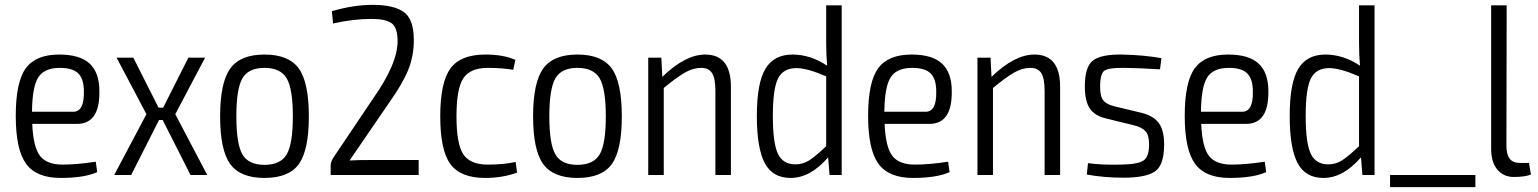

<svg xmlns="http://www.w3.org/2000/svg" viewBox="-20 -722 6343 792"><path d="M238 -43Q297 -43 375 -55L381 -12Q328 12 230 12Q130 12 87.5 -46.5Q45 -105 45 -244Q45 -384 86.5 -440.5Q128 -497 224 -497Q310 -497 350 -459.5Q390 -422 390 -346Q392 -211 298 -211H113Q117 -115 145 -79Q173 -43 238 -43ZM227 -442Q163 -442 138 -403Q113 -364 112 -261H282Q328 -261 326 -345Q326 -396 303 -419Q280 -442 227 -442Z M651 -227H636L521 0H451L584 -251L461 -484H530L634 -278H653L757 -484H826L703 -251L835 0H766Z M1254 -242Q1254 -103 1213 -45.5Q1172 12 1071 12Q971 12 929.5 -45.5Q888 -103 888 -242Q888 -381 929.5 -439Q971 -497 1071 -497Q1171 -497 1212.5 -439.5Q1254 -382 1254 -242ZM1162.5 -399Q1137 -442 1071 -442Q1005 -442 980 -399Q955 -356 955 -242Q955 -128 980 -85Q1005 -42 1071 -42Q1137 -42 1162.5 -85Q1188 -128 1188 -242Q1188 -356 1162.5 -399Z M1517 -702Q1604 -702 1645.5 -672.5Q1687 -643 1687 -557Q1687 -491 1664 -434Q1641 -377 1585 -298L1422 -60Q1451 -62 1515 -62H1707V0H1344V-40Q1344 -53 1354 -70L1518 -314Q1623 -463 1620 -557Q1619 -611 1593.5 -627.5Q1568 -644 1513 -644Q1436 -644 1354 -625L1349 -676Q1439 -702 1517 -702Z M1982 -497Q2057 -497 2106 -475L2097 -434Q2052 -442 1992 -442Q1920 -442 1891.5 -399.5Q1863 -357 1863 -242Q1863 -127 1891.5 -85Q1920 -43 1992 -43Q2058 -43 2107 -54L2113 -10Q2053 12 1981 12Q1880 12 1838 -45Q1796 -102 1796 -242Q1796 -382 1838 -439.5Q1880 -497 1982 -497Z M2545 -242Q2545 -103 2504 -45.5Q2463 12 2362 12Q2262 12 2220.5 -45.5Q2179 -103 2179 -242Q2179 -381 2220.5 -439Q2262 -497 2362 -497Q2462 -497 2503.5 -439.5Q2545 -382 2545 -242ZM2453.5 -399Q2428 -442 2362 -442Q2296 -442 2271 -399Q2246 -356 2246 -242Q2246 -128 2271 -85Q2296 -42 2362 -42Q2428 -42 2453.5 -85Q2479 -128 2479 -242Q2479 -356 2453.5 -399Z M2889 -497Q2995 -497 2995 -364V0H2931V-347Q2931 -398 2917.5 -420Q2904 -442 2872 -442Q2839 -442 2805 -422.5Q2771 -403 2718 -359V0H2654V-484H2708L2712 -405Q2807 -497 2889 -497Z M3452 -700V0H3402L3396 -73Q3323 12 3241 12Q3167 12 3134.5 -49.5Q3102 -111 3102 -243Q3102 -380 3137.5 -438.5Q3173 -497 3249 -497Q3323 -497 3392 -451Q3388 -494 3388 -545V-700ZM3261 -44Q3292 -44 3318 -60.5Q3344 -77 3388 -119V-407Q3310 -441 3265 -441Q3211 -441 3189.5 -398.5Q3168 -356 3168 -244Q3168 -131 3189 -87.5Q3210 -44 3261 -44Z M3754 -43Q3813 -43 3891 -55L3897 -12Q3844 12 3746 12Q3646 12 3603.5 -46.5Q3561 -105 3561 -244Q3561 -384 3602.5 -440.5Q3644 -497 3740 -497Q3826 -497 3866 -459.5Q3906 -422 3906 -346Q3908 -211 3814 -211H3629Q3633 -115 3661 -79Q3689 -43 3754 -43ZM3743 -442Q3679 -442 3654 -403Q3629 -364 3628 -261H3798Q3844 -261 3842 -345Q3842 -396 3819 -419Q3796 -442 3743 -442Z M4247 -497Q4353 -497 4353 -364V0H4289V-347Q4289 -398 4275.5 -420Q4262 -442 4230 -442Q4197 -442 4163 -422.5Q4129 -403 4076 -359V0H4012V-484H4066L4070 -405Q4165 -497 4247 -497Z M4607 -497Q4701 -495 4771 -482L4765 -436Q4667 -442 4616 -442Q4555 -443 4536.5 -431Q4518 -419 4518 -365Q4518 -324 4531 -308Q4544 -292 4575 -284L4691 -256Q4738 -244 4760 -214.5Q4782 -185 4782 -126Q4782 -41 4744.5 -15Q4707 11 4615 11Q4534 11 4463 -2L4468 -49Q4527 -41 4603 -43Q4673 -44 4696.5 -59.5Q4720 -75 4720 -126Q4720 -165 4705 -181Q4690 -197 4658 -205L4544 -233Q4496 -244 4475.5 -274.5Q4455 -305 4455 -365Q4455 -447 4488.5 -472.5Q4522 -498 4607 -497Z M5060 -43Q5119 -43 5197 -55L5203 -12Q5150 12 5052 12Q4952 12 4909.5 -46.5Q4867 -105 4867 -244Q4867 -384 4908.5 -440.5Q4950 -497 5046 -497Q5132 -497 5172 -459.5Q5212 -422 5212 -346Q5214 -211 5120 -211H4935Q4939 -115 4967 -79Q4995 -43 5060 -43ZM5049 -442Q4985 -442 4960 -403Q4935 -364 4934 -261H5104Q5150 -261 5148 -345Q5148 -396 5125 -419Q5102 -442 5049 -442Z M5650 -700V0H5600L5594 -73Q5521 12 5439 12Q5365 12 5332.5 -49.5Q5300 -111 5300 -243Q5300 -380 5335.5 -438.5Q5371 -497 5447 -497Q5521 -497 5590 -451Q5586 -494 5586 -545V-700ZM5459 -44Q5490 -44 5516 -60.5Q5542 -77 5586 -119V-407Q5508 -441 5463 -441Q5409 -441 5387.5 -398.5Q5366 -356 5366 -244Q5366 -131 5387 -87.5Q5408 -44 5459 -44Z M6066 50H5714V0H6066Z M6195 -700 6194 -120Q6194 -50 6248 -50H6287L6295 -2Q6270 8 6225 8Q6182 8 6156.5 -22.5Q6131 -53 6131 -108V-700Z"/></svg>

Font: exo2condensed_l
Style: Regular
Weight: 300
Width: 3
Designer: Natanael Gama
Version: Version 1.001;PS 001.001;hotconv 1.0.70;makeotf.lib2.5.58329